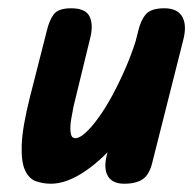

<svg xmlns="http://www.w3.org/2000/svg" viewBox="-20 -444 471 464"><path d="M103 0Q84 0 67 -6Q50 -12 40.5 -32.5Q31 -53 32.5 -94.5Q34 -136 52 -208L93 -369Q99 -395 110 -409.5Q121 -424 152 -424Q187 -424 196.5 -404Q206 -384 198 -352L158 -188Q156 -177 152.5 -158.5Q149 -140 150.5 -125Q152 -110 162 -110Q172 -110 186.5 -123Q201 -136 218 -159.5Q235 -183 251.5 -213.5Q268 -244 283 -278.5Q298 -313 309 -348L310 -169Q283 -122 247 -83.5Q211 -45 173.5 -22.5Q136 0 103 0ZM280 0Q252 0 241 -18Q230 -36 238 -69L314 -369Q320 -395 332.5 -409.5Q345 -424 377 -424Q409 -424 420.5 -403.5Q432 -383 423 -348L348 -51Q341 -22 325 -11Q309 0 280 0Z"/></svg>

Font: Edu TAS Beginner
Style: Bold
Weight: 700
Version: Version 1.003